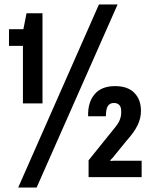

<svg xmlns="http://www.w3.org/2000/svg" viewBox="-20 -788 677 854"><path d="M82 -328V-584H20V-658H84L98 -729H169V-328ZM61 46 420 -768H503L143 46ZM374 0V-75L494 -224Q509 -243 514 -258Q519 -273 519 -282V-294Q519 -313 510 -321.5Q501 -330 487 -330Q468 -330 459.5 -316Q451 -302 451 -271H372Q370 -332 400.5 -368.5Q431 -405 492 -405Q548 -405 577.5 -375Q607 -345 607 -295Q607 -262 592 -231Q577 -200 542 -161L481 -86L471 -76V-72L485 -73H610V0Z"/></svg>

Font: Hubot Sans Condensed SemiBold
Style: Regular
Weight: 600
Width: 3
Designer: Deni Anggara
Foundry: GitHub, Inc., Subsidiary of Microsoft Corporation
Version: Version 2.000